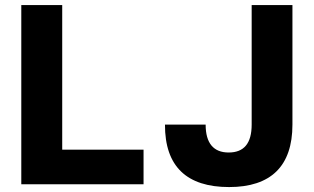

<svg xmlns="http://www.w3.org/2000/svg" viewBox="-20 -739 1258 770"><path d="M555.7 0V-138.7H229.5V-718.8H65.4V0ZM898.9 11.2C1065.9 11.2 1152.8 -72.3 1152.8 -239.3V-718.8H989.3V-239.3C989.3 -164.1 958.5 -127.4 897 -127.4C836.9 -127.4 804.7 -164.1 804.7 -239.3H641.6C641.1 -71.3 729 11.2 898.9 11.2Z"/></svg>

Font: Winston ExtraBold
Style: Regular
Weight: 800
Designer: Vernon Adams, Kim Jin-seong, David Berlow, Cristiano Sobral
Foundry: The Winston Project Authors
Version: Version 3.004